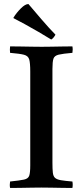

<svg xmlns="http://www.w3.org/2000/svg" viewBox="-20 -931 410 952"><path d="M240 -589V-124Q240 -93 242 -75Q244 -57 253 -49Q262 -41 282 -37.5Q302 -34 339 -31Q342 -15 339 1Q319 1 290 0.5Q261 0 232.5 -0.5Q204 -1 185 -1Q166 -1 137.5 -0.5Q109 0 80.5 0.5Q52 1 30 1Q27 -14 30 -31Q78 -36 99 -40.5Q120 -45 125 -60Q130 -75 130 -111V-576Q130 -618 125 -636Q120 -654 99 -659.5Q78 -665 30 -669Q28 -684 30 -701Q51 -701 80.5 -700.5Q110 -700 139 -699.5Q168 -699 187 -699Q206 -699 234 -699.5Q262 -700 291 -700.5Q320 -701 339 -701Q342 -686 339 -669Q292 -665 271 -660Q250 -655 245 -640Q240 -625 240 -589ZM47 -841V-844Q62 -868 83.5 -889.5Q105 -911 121 -911Q149 -878 185 -836Q221 -794 255 -759Q245 -741 234 -735Q207 -752 171.5 -772.5Q136 -793 102.5 -811.5Q69 -830 47 -841Z"/></svg>

Font: Tiro Kannada
Style: Regular
Weight: 400
Designer: Kannada: John Hudson & Fiona Ross. Latin: John Hudson.
Foundry: Tiro Typeworks Ltd.
Version: Version 1.52